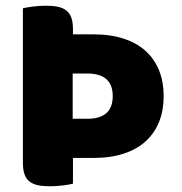

<svg xmlns="http://www.w3.org/2000/svg" viewBox="-20 -643 637 671"><path d="M234 -386V-228H287Q329 -228 351.5 -247.5Q374 -267 374 -307Q374 -347 351.5 -366.5Q329 -386 287 -386ZM235 -523H306Q367 -523 413.5 -507.5Q460 -492 490.5 -463.5Q521 -435 536.5 -395.5Q552 -356 552 -307Q552 -258 536.5 -218.5Q521 -179 490.5 -150.5Q460 -122 413.5 -106.5Q367 -91 306 -91H235V-1Q224 2 200.5 5Q177 8 154 8Q131 8 113.5 4.5Q96 1 84 -8Q72 -17 66 -33Q60 -49 60 -75V-614Q71 -617 94.5 -620Q118 -623 141 -623Q164 -623 181.5 -619.5Q199 -616 211 -607Q223 -598 229 -582Q235 -566 235 -540Z"/></svg>

Font: Baloo Bhaina
Style: Regular
Weight: 400
Designer: Manish Minz, Shuchita Grover and Ek Type
Foundry: Ek Type
Version: Version 1.443;PS 1.000;hotconv 16.6.51;makeotf.lib2.5.65220;